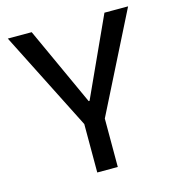

<svg xmlns="http://www.w3.org/2000/svg" viewBox="-100 -746 760 831"><g transform="rotate(-15 279.5 -330.0)"><path d="M234 0V-217L10 -660H117L278 -308H282L443 -660H549L326 -217V0Z"/></g></svg>

Font: Bricolage Grotesque 60pt
Style: Regular
Weight: 400
Version: Version 1.001;gftools[0.9.33.dev8+g029e19f]